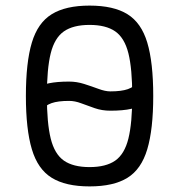

<svg xmlns="http://www.w3.org/2000/svg" viewBox="-20 -652 640 686"><path d="M103 -269V-333.5Q126 -348.5 155 -354.5Q184 -360.5 227 -360.5Q254 -360.5 280.8 -352Q307.5 -343.5 331.8 -334.5Q356 -325.5 374 -325.5Q414 -325.5 436.8 -333.5Q459.5 -341.5 480 -363.5L502.5 -344V-286.5Q479 -270 449.2 -263.2Q419.5 -256.5 374 -256.5Q344.5 -256.5 318.5 -265.5Q292.5 -274.5 270 -283Q247.5 -291.5 227 -291.5Q187 -291.5 164.2 -283.5Q141.5 -275.5 121 -253.5ZM300 14Q214.5 14 164.8 -16.8Q115 -47.5 93.8 -118.8Q72.5 -190 72.5 -309Q72.5 -429 93.8 -499.8Q115 -570.5 164.8 -601.2Q214.5 -632 300 -632Q386 -632 435.5 -601.2Q485 -570.5 506.2 -499.8Q527.5 -429 527.5 -309Q527.5 -190 506.2 -118.8Q485 -47.5 435.5 -16.8Q386 14 300 14ZM300 -55Q358.5 -55 391.8 -78.2Q425 -101.5 438.8 -157Q452.5 -212.5 452.5 -309Q452.5 -406.5 438.8 -461.5Q425 -516.5 391.8 -539.8Q358.5 -563 300 -563Q241.5 -563 208.2 -539.8Q175 -516.5 161.2 -461.5Q147.5 -406.5 147.5 -309Q147.5 -212.5 161.2 -157Q175 -101.5 208.2 -78.2Q241.5 -55 300 -55Z"/></svg>

Font: Victor Mono Thin
Style: Regular
Weight: 100
Monospace: yes
Designer: Rune Bjørnerås
Version: Version 1.561;gftools[0.9.30]